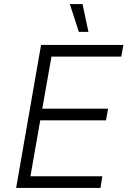

<svg xmlns="http://www.w3.org/2000/svg" viewBox="-20 -920 624 940"><path d="M59 0H472L481 -57H129L177 -331H499L509 -388H187L232 -643H574L584 -700H181ZM366 -764H413L384 -900H322Z"/></svg>

Font: Fixel Display Light
Style: Italic
Weight: 300
Italic angle: -10°
Designer: AlfaBravo + MacPaw
Foundry: Kyrylo Tkachov, Marchela Mozhyna, Serhii Makarenko, Maria Weinstein, Zakhar Kryvoshyya
Version: Version 1.210;Glyphs 3.2 (3217)